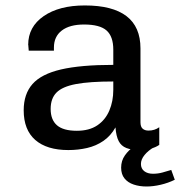

<svg xmlns="http://www.w3.org/2000/svg" viewBox="-20 -541 662 705"><path d="M231 10Q152 10 109.5 -27.1Q67 -64.2 67 -136Q67 -195.8 99.4 -232.5Q131.8 -269.2 204.1 -286Q276.5 -302.8 396 -302.8V-358.5Q396 -407.2 371.2 -429.1Q346.5 -451 288.5 -451Q235.8 -451 206.9 -428.9Q178 -406.8 178 -366.5V-355H85.5Q84.2 -370.8 83.8 -375.9Q83.2 -381 83.2 -380.1Q83.2 -379.2 83.4 -377Q83.5 -374.8 83.5 -376.5Q83.5 -442.5 140.4 -481.8Q197.2 -521 291.5 -521Q393 -521 444.4 -481.8Q495.8 -442.5 495.8 -363.2V-92.2Q495.8 -75.5 503.8 -68.5Q511.8 -61.5 525.2 -61.5Q547.8 -61.5 564.8 -73.8V-9Q552 0 532.9 5Q513.8 10 493.2 10Q463.2 10 444.1 2.5Q425 -5 415.8 -22.9Q406.5 -40.8 404 -73.2Q386.5 -42 359.6 -23.6Q332.8 -5.2 299.8 2.4Q266.8 10 231 10ZM262 -60.8Q307.5 -60.8 337.1 -80.6Q366.8 -100.5 381.4 -134.9Q396 -169.2 396 -211V-241.8Q309.5 -241.8 259.2 -232.4Q209 -223 187.5 -201.2Q166 -179.5 166 -141Q166 -101.2 189.2 -81Q212.5 -60.8 262 -60.8ZM518.2 143.8Q492 143.8 470.8 136.6Q449.5 129.5 437.1 114.1Q424.8 98.8 424.8 74.5Q424.8 49.2 438.6 29.6Q452.5 10 468.5 0H544.8Q524.5 11.5 511 27.9Q497.5 44.2 497.5 61Q497.5 78.2 509.8 87.6Q522 97 541.8 97Q559.8 97 576.2 92.5Q592.8 88 608.8 83L621.8 119Q597.5 131 570 137.4Q542.5 143.8 518.2 143.8Z"/></svg>

Font: Chivo Mono Medium
Style: Regular
Weight: 500
Monospace: yes
Designer: Hector Gatti
Foundry: Omnibus-Type
Version: Version 1.008